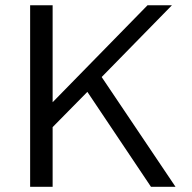

<svg xmlns="http://www.w3.org/2000/svg" viewBox="-20 -714 734 734"><path d="M95.2 0V-693.8H181.2V-323.2L543.9 -693.8H637.2L369.1 -419.9V-418.9L650.9 0H557.1L314 -362.8L181.2 -228V0Z"/></svg>

Font: CMU Sans Serif
Style: Medium
Weight: 500
Version: Version 0.7.0